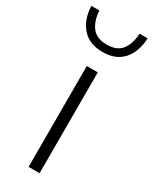

<svg xmlns="http://www.w3.org/2000/svg" viewBox="-241 -844 713 893"><g transform="rotate(30 116.0 -397.0)"><path d="M86.5 0V-541.5H145.5V0ZM117 -634.5Q45.5 -634.5 6.8 -678Q-32 -721.5 -35 -794.5H8Q11.5 -738.5 37.2 -706.2Q63 -674 117 -674Q171 -674 195.8 -706.2Q220.5 -738.5 224 -794.5H267Q264 -721 225.8 -677.8Q187.5 -634.5 117 -634.5Z"/></g></svg>

Font: Encode Sans Semi Expanded Light
Style: Regular
Weight: 300
Width: 6
Designer: Multiple Designers
Foundry: Impallari Type
Version: Version 3.000; ttfautohint (v1.8.3) -l 8 -r 50 -G 200 -x 14 